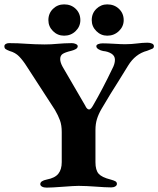

<svg xmlns="http://www.w3.org/2000/svg" viewBox="-20 -851 723 877"><path d="M0 0ZM164 -10Q164 -25 194 -31Q231 -38 246.5 -57.5Q262 -77 262 -110V-248Q262 -279 254 -301Q246 -323 231 -349L102 -548Q85 -575 67.5 -593Q50 -611 24 -618Q11 -623 5.5 -627Q0 -631 0 -640Q0 -646 6 -650Q12 -654 21 -654Q62 -654 101 -651Q114 -650 139 -649Q164 -648 183 -648Q214 -648 244 -651Q254 -652 273.5 -653Q293 -654 308 -654Q318 -654 326.5 -650Q335 -646 335 -640Q335 -632 326.5 -627Q318 -622 306 -619Q277 -612 266 -604.5Q255 -597 255 -581Q255 -566 266 -546L369 -369Q377 -351 387 -351Q395 -351 405 -369Q449 -445 493 -537Q505 -559 505 -578Q505 -596 489 -606Q473 -616 451 -618Q440 -620 430 -626Q420 -632 420 -640Q420 -646 428.5 -649.5Q437 -653 449 -653Q468 -653 502 -651Q534 -649 551 -649Q568 -649 580 -650Q592 -651 601 -652Q633 -656 653 -656Q666 -656 674.5 -652Q683 -648 683 -640Q683 -632 676 -628.5Q669 -625 652 -619Q598 -605 565 -551Q532 -498 523 -483Q485 -424 444 -354Q430 -330 423 -307.5Q416 -285 416 -257V-110Q416 -74 430.5 -57.5Q445 -41 485 -31Q500 -27 507 -23Q514 -19 514 -11Q514 -4 506.5 0.5Q499 5 488 5Q464 5 410 1Q395 0 377 -1Q359 -2 339 -2Q320 -2 268 2Q216 6 193 6Q180 6 172 1.5Q164 -3 164 -10ZM201 -759Q201 -790 222 -810.5Q243 -831 273 -831Q305 -831 326 -810.5Q347 -790 347 -759Q347 -730 325.5 -709Q304 -688 273 -688Q243 -688 222 -709Q201 -730 201 -759ZM399 -759Q399 -790 420 -810.5Q441 -831 470 -831Q502 -831 523.5 -810.5Q545 -790 545 -759Q545 -730 523 -709Q501 -688 470 -688Q441 -688 420 -709Q399 -730 399 -759Z"/></svg>

Font: EB Garamond
Style: Bold
Weight: 700
Designer: Georg Duffner and Octavio Pardo
Foundry: Georg Duffner
Version: Version 1.000; ttfautohint (v1.6)